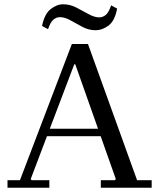

<svg xmlns="http://www.w3.org/2000/svg" viewBox="-20 -875 742 895"><path d="M15 0V-35H73L315 -670H390L619 -35H687V0H450V-35H515L520 -40L331 -575H326L123 -40L128 -35H210V0ZM174 -240V-275H473V-240ZM498 -850 526 -835Q515 -777 485.5 -755.5Q456 -734 426 -734Q394 -734 364.5 -749.5Q335 -765 309 -780Q283 -795 259 -795Q243 -795 229 -783.5Q215 -772 204 -739L176 -754Q187 -809 215.5 -832Q244 -855 275 -855Q306 -855 335.5 -840Q365 -825 392.5 -809.5Q420 -794 443 -794Q459 -794 473 -805.5Q487 -817 498 -850Z"/></svg>

Font: Brygada 1918
Style: Regular
Weight: 400
Designer: Mateusz Machalski | Borys Kosmynka | Przemek Hoffer
Foundry: NIEPODLEGLA 2018
Version: Version 3.006